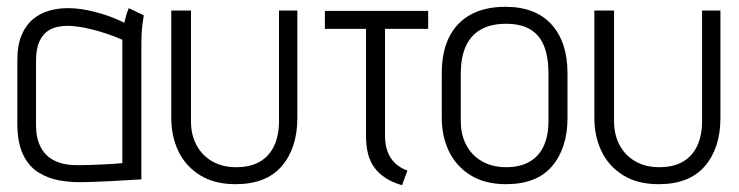

<svg xmlns="http://www.w3.org/2000/svg" viewBox="-20 -532 2176 565"><path d="M403 -487 359 -508Q353 -495 349.5 -480Q346 -465 346 -465Q320 -478 291.5 -487.5Q263 -497 234.5 -502.5Q206 -508 179 -508Q151 -508 124.5 -500.5Q98 -493 77 -475.5Q56 -458 43.5 -428.5Q31 -399 31 -354V-169Q31 -113 47.5 -78Q64 -43 92.5 -25Q121 -7 155.5 -1Q190 5 226 4Q239 4 260.5 3Q282 2 305.5 1Q329 0 350 -1.5Q371 -3 384 -3.5Q397 -4 396 -4V-400Q396 -437 399.5 -462Q403 -487 403 -487ZM86 -163V-351Q86 -388 95.5 -409Q105 -430 119.5 -440Q134 -450 149.5 -453Q165 -456 177 -456Q192 -456 210 -453.5Q228 -451 248.5 -446Q269 -441 292 -433.5Q315 -426 340 -415V-52Q340 -52 329 -51Q318 -50 299.5 -49Q281 -48 257 -47Q233 -46 206 -46Q167 -46 140 -59.5Q113 -73 99.5 -99.5Q86 -126 86 -163Z M855 -185V-501H801V-175Q801 -134 787 -103.5Q773 -73 745 -56.5Q717 -40 675 -40Q635 -40 605 -57Q575 -74 558.5 -104.5Q542 -135 542 -175V-501H484V-185Q484 -131 505 -87Q526 -43 568.5 -16.5Q611 10 673 10Q764 10 809.5 -43.5Q855 -97 855 -185Z M1113 -133V-447H1240V-500H936V-447H1057V-133Q1057 -103 1063 -79.5Q1069 -56 1082 -38.5Q1095 -21 1115 -8Q1135 5 1163 13L1179 -30Q1157 -38 1142.5 -52Q1128 -66 1120.5 -86Q1113 -106 1113 -133Z M1650 -185V-316Q1650 -408 1603 -460Q1556 -512 1467 -512Q1408 -512 1366 -489.5Q1324 -467 1302 -423.5Q1280 -380 1280 -316V-185Q1280 -131 1301 -87Q1322 -43 1364.5 -16.5Q1407 10 1469 10Q1560 10 1605 -43.5Q1650 -97 1650 -185ZM1594 -316V-175Q1594 -134 1580.5 -103.5Q1567 -73 1539 -56.5Q1511 -40 1469 -40Q1429 -40 1399 -57Q1369 -74 1352.5 -104.5Q1336 -135 1336 -175V-316Q1336 -364 1351 -396.5Q1366 -429 1395.5 -445.5Q1425 -462 1469 -462Q1513 -462 1540.5 -445.5Q1568 -429 1581 -396.5Q1594 -364 1594 -316Z M2100 -185V-501H2046V-175Q2046 -134 2032 -103.5Q2018 -73 1990 -56.5Q1962 -40 1920 -40Q1880 -40 1850 -57Q1820 -74 1803.5 -104.5Q1787 -135 1787 -175V-501H1729V-185Q1729 -131 1750 -87Q1771 -43 1813.5 -16.5Q1856 10 1918 10Q2009 10 2054.5 -43.5Q2100 -97 2100 -185Z"/></svg>

Font: Advent Pro
Style: Regular
Weight: 400
Designer: VivaRado, Andreas Kalpakidis
Foundry: VivaRado, Andreas Kalpakidis
Version: Version 3.000